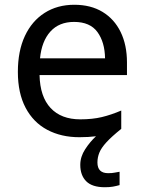

<svg xmlns="http://www.w3.org/2000/svg" viewBox="-20 -566 604 806"><path d="M389 116Q389 161 434 161Q451 161 462.5 158.5Q474 156 482 155V211Q468 215 454 217.5Q440 220 420 220Q367 220 342 195Q317 170 317 126Q317 92 337.5 60.5Q358 29 383 6Q352 10 313 10Q237 10 178.5 -21Q120 -52 87.5 -113.5Q55 -175 55 -264Q55 -352 84.5 -415Q114 -478 167.5 -512Q221 -546 292 -546Q361 -546 410.5 -516Q460 -486 486.5 -431.5Q513 -377 513 -304V-251H146Q148 -160 192.5 -112.5Q237 -65 317 -65Q368 -65 407.5 -74.5Q447 -84 489 -102V-25Q449 7 427 31Q405 55 397 75Q389 95 389 116ZM291 -474Q228 -474 191.5 -433.5Q155 -393 148 -321H421Q420 -389 389 -431.5Q358 -474 291 -474Z"/></svg>

Font: Noto Sans Tifinagh Ghat
Style: Regular
Weight: 400
Designer: JamraPatel
Foundry: JamraPatel LLC
Version: Version 2.006; ttfautohint (v1.8.4.7-5d5b)